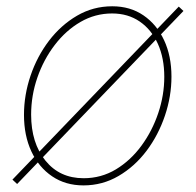

<svg xmlns="http://www.w3.org/2000/svg" viewBox="-20 -571 613 602"><path d="M241.7 10.3Q185.5 10.3 143.6 -18.1Q101.6 -46.4 78.4 -96.2Q55.2 -146 55.2 -210.9Q55.2 -272.9 75.7 -333.5Q96.2 -394 133.5 -443.1Q170.9 -492.2 221.4 -521.7Q272 -551.3 332 -551.3Q388.2 -551.3 429.7 -522.9Q471.2 -494.6 494.4 -445.1Q517.6 -395.5 517.6 -330.6Q517.6 -269 497.1 -208.3Q476.6 -147.5 439.5 -98.1Q402.3 -48.8 351.8 -19.3Q301.3 10.3 241.7 10.3ZM242.2 -12.2Q297.4 -12.2 343.5 -40Q389.6 -67.9 423.6 -114.3Q457.5 -160.6 476.3 -216.8Q495.1 -272.9 495.1 -330.1Q495.1 -388.7 475.1 -433.3Q455.1 -478 418.2 -503.4Q381.3 -528.8 331.5 -528.8Q278.3 -528.8 232.4 -502.2Q186.5 -475.6 151.6 -429.9Q116.7 -384.3 97.2 -327.9Q77.6 -271.5 77.6 -211.4Q77.6 -123 122.3 -67.6Q167 -12.2 242.2 -12.2ZM33.7 5.9 19 -7.8 540.5 -550.3 555.2 -536.6Z"/></svg>

Font: Inter 16pt Thin
Style: Italic
Weight: 250
Italic angle: -9.3988°
Version: Version 4.001;git-66647c0bb